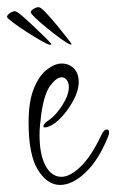

<svg xmlns="http://www.w3.org/2000/svg" viewBox="-55 -511 329 544"><path d="M115 13Q79 13 52.5 -29.5Q26 -72 26 -164Q26 -224 41 -260.5Q56 -297 78 -314Q100 -331 120 -331Q140 -331 154 -317.5Q168 -304 168 -279Q168 -255 154 -228.5Q140 -202 120.5 -180.5Q101 -159 82 -152Q78 -150 72 -150Q68 -150 68 -153Q68 -161 84 -171Q104 -185 122 -213.5Q140 -242 140 -264Q140 -277 134 -284.5Q128 -292 120 -292Q105 -292 87.5 -268.5Q70 -245 62 -188Q60 -172 58.5 -157.5Q57 -143 57 -129Q57 -73 74 -41.5Q91 -10 119 -10Q143 -10 173 -38.5Q203 -67 232 -128Q239 -144 248 -144Q254 -144 254 -136Q254 -129 250 -121Q224 -57 187 -22Q150 13 115 13ZM144 -385Q137 -387 119 -400Q101 -413 80.5 -429.5Q60 -446 45.5 -460Q31 -474 32 -477Q34 -483 43 -487.5Q52 -492 57 -490Q62 -489 76.5 -473.5Q91 -458 107.5 -438Q124 -418 136 -402.5Q148 -387 148 -386Q148 -384 144 -385ZM87 -384Q82 -384 62.5 -395Q43 -406 20.5 -420.5Q-2 -435 -18.5 -447.5Q-35 -460 -35 -463Q-35 -469 -26 -474.5Q-17 -480 -12 -479Q-7 -479 9 -465Q25 -451 44 -433Q63 -415 77 -401Q91 -387 91 -386Q89 -384 87 -384Z"/></svg>

Font: Inspiration
Style: Regular
Weight: 400
Designer: Robert E. Leuschke
Foundry: Robert E. Leuschke
Version: Version 2.010; ttfautohint (v1.8.3)